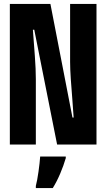

<svg xmlns="http://www.w3.org/2000/svg" viewBox="-20 -734 540 975"><path d="M30 0H162V-332Q162 -382 157 -449Q152 -516 147 -583H154L270 0H470V-714H336V-420Q336 -385 339.5 -332.5Q343 -280 347.5 -227Q352 -174 354 -137H348L236 -714H30ZM162 221H248Q268 189 285.5 148Q303 107 314 69V61H184Q182 91 175.5 137.5Q169 184 162 210Z"/></svg>

Font: Noto Sans Mono Condensed Extra
Style: Regular
Weight: 800
Width: 3
Designer: Monotype Design Team
Foundry: Monotype Imaging Inc.
Version: Version 1.900